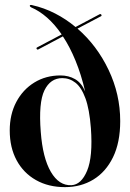

<svg xmlns="http://www.w3.org/2000/svg" viewBox="-20 -759 534 789"><path d="M474 -261.5Q474 -173.5 444.5 -113Q415 -52.5 363.8 -21.2Q312.5 10 247 10Q179 10 127.8 -19Q76.5 -48 48.2 -100.5Q20 -153 20 -223Q20 -289 47 -340Q74 -391 121.2 -420Q168.5 -449 228.5 -449Q262 -449 288.5 -433.8Q315 -418.5 330 -383Q313.5 -453.5 290.2 -510Q267 -566.5 238.5 -609.5L137.5 -556Q133 -554 131 -557.5Q128 -562 133 -564.5L233.5 -617.5Q205 -659 173.2 -686.8Q141.5 -714.5 108.5 -728.5Q102 -732 102.5 -736Q103.5 -740 111.5 -738Q161 -727 206.2 -703.8Q251.5 -680.5 290.5 -648L389.5 -700.5Q394 -702.5 396.5 -698.5Q399 -694 394.5 -692L298.5 -641.5Q378.5 -572 426.2 -471.8Q474 -371.5 474 -261.5ZM147.5 -217Q155.5 -110 189 -52.8Q222.5 4.5 273.5 2Q314 0 338 -57.5Q362 -115 353.5 -232.5Q347.5 -310.5 331 -355.2Q314.5 -400 290.2 -419Q266 -438 236 -438Q187 -438 162.5 -387.5Q138 -337 147.5 -217Z"/></svg>

Font: Fraunces 144pt SemiBold
Style: Regular
Weight: 600
Version: Version 1.000;[0bf87f6ff]